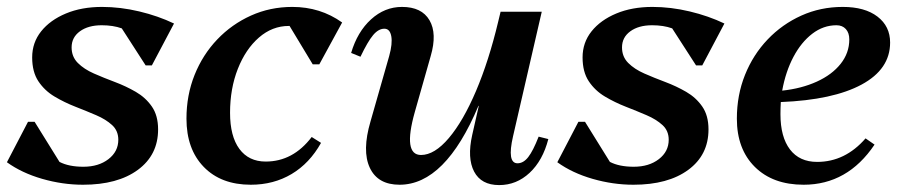

<svg xmlns="http://www.w3.org/2000/svg" viewBox="-33 -521 2618 555"><path d="M207 13Q148 13 89 -4Q30 -21 -13 -52L48 -169H67L139 -53Q166 -39 208 -39Q252 -39 280.5 -61Q309 -83 309 -117Q309 -143 291 -159.5Q273 -176 245 -188Q217 -200 185 -212.5Q153 -225 124.5 -242Q96 -259 78 -286Q60 -313 60 -355Q60 -398 86 -430.5Q112 -463 157.5 -482Q203 -501 262 -501Q315 -501 369.5 -488Q424 -475 470 -453L406 -332H388L319 -439Q294 -448 261 -448Q222 -448 198 -430.5Q174 -413 174 -384Q174 -357 192 -339Q210 -321 238.5 -308.5Q267 -296 299 -284Q331 -272 359.5 -255.5Q388 -239 406 -213Q424 -187 424 -147Q424 -73 365.5 -30Q307 13 207 13Z M692 13Q606 13 556 -38.5Q506 -90 506 -178Q506 -246 529.5 -304.5Q553 -363 595 -407Q637 -451 692.5 -476Q748 -501 812 -501Q893 -501 956 -456L890 -335H871L804 -446H802Q754 -446 715.5 -412.5Q677 -379 654.5 -322Q632 -265 632 -195Q632 -127 659 -90.5Q686 -54 735 -54Q814 -54 868 -125L895 -108Q862 -49 810 -18Q758 13 692 13Z M1122 13Q1059 13 1036 -36Q1013 -85 1038 -170L1092 -359Q1102 -395 1098 -416.5Q1094 -438 1078 -438Q1061 -438 1045.5 -419.5Q1030 -401 1009 -357L982 -368Q1000 -429 1039.5 -465Q1079 -501 1129 -501Q1186 -501 1208.5 -462.5Q1231 -424 1212 -359L1166 -197Q1131 -73 1184 -73Q1223 -73 1264.5 -122Q1306 -171 1343 -258Q1380 -345 1407 -458L1414 -487H1533L1450 -127Q1432 -49 1463 -49Q1480 -49 1494 -67Q1508 -85 1524 -126L1552 -119Q1536 -57 1498 -21.5Q1460 14 1410 14Q1358 14 1337.5 -25Q1317 -64 1332 -131L1351 -215H1350Q1254 13 1122 13Z M1798 13Q1739 13 1680 -4Q1621 -21 1578 -52L1639 -169H1658L1730 -53Q1757 -39 1799 -39Q1843 -39 1871.5 -61Q1900 -83 1900 -117Q1900 -143 1882 -159.5Q1864 -176 1836 -188Q1808 -200 1776 -212.5Q1744 -225 1715.5 -242Q1687 -259 1669 -286Q1651 -313 1651 -355Q1651 -398 1677 -430.5Q1703 -463 1748.5 -482Q1794 -501 1853 -501Q1906 -501 1960.5 -488Q2015 -475 2061 -453L1997 -332H1979L1910 -439Q1885 -448 1852 -448Q1813 -448 1789 -430.5Q1765 -413 1765 -384Q1765 -357 1783 -339Q1801 -321 1829.5 -308.5Q1858 -296 1890 -284Q1922 -272 1950.5 -255.5Q1979 -239 1997 -213Q2015 -187 2015 -147Q2015 -73 1956.5 -30Q1898 13 1798 13Z M2290 13Q2201 13 2149 -38.5Q2097 -90 2097 -178Q2097 -246 2120.5 -304.5Q2144 -363 2186 -407Q2228 -451 2283.5 -476Q2339 -501 2403 -501Q2467 -501 2503.5 -473Q2540 -445 2540 -398Q2540 -321 2457.5 -276.5Q2375 -232 2224 -226Q2223 -209 2223 -191Q2223 -125 2250.5 -89Q2278 -53 2329 -53Q2410 -53 2469 -121L2495 -103Q2417 13 2290 13ZM2385 -448Q2347 -448 2315 -423.5Q2283 -399 2260.5 -356.5Q2238 -314 2228 -259Q2284 -265 2328 -285Q2372 -305 2397 -336.5Q2422 -368 2422 -407Q2422 -426 2412 -437Q2402 -448 2385 -448Z"/></svg>

Font: Platypi Medium
Style: Italic
Weight: 500
Italic angle: -13°
Designer: David Sargent
Foundry: Bolt Cutter Type
Version: Version 1.200; ttfautohint (v1.8.4.7-5d5b)